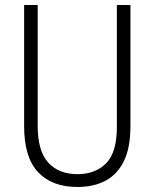

<svg xmlns="http://www.w3.org/2000/svg" viewBox="-20 -734 615 764"><path d="M499 -232Q499 -146 473 -93Q447 -40 400 -15Q353 10 288 10Q187 10 131.5 -49Q76 -108 76 -232V-714H130V-233Q130 -133 172 -87Q214 -41 288 -41Q360 -41 402.5 -84.5Q445 -128 445 -228V-714H499Z"/></svg>

Font: Noto Sans Bengali Condensed Light
Style: Regular
Weight: 300
Width: 3
Designer: Jelle Bosma - Monotype Design Team
Foundry: Monotype Imaging Inc.
Version: Version 2.003